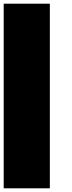

<svg xmlns="http://www.w3.org/2000/svg" viewBox="-20 -820 390 1040"><path d="M0 200H250V-800H0Z"/></svg>

Font: Kubos
Style: Regular
Weight: 400
Version: Version 001.000